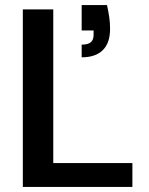

<svg xmlns="http://www.w3.org/2000/svg" viewBox="-20 -737 588 757"><path d="M70 0V-700H190V-94H502V0ZM302 -511V-561Q327 -561 338 -570.5Q349 -580 349 -599V-617H302V-717H402Q408 -689 411 -667.5Q414 -646 414 -623Q414 -568 385.5 -539.5Q357 -511 302 -511Z"/></svg>

Font: DM Sans 20pt SemiBold
Style: Regular
Weight: 600
Version: Version 4.004;gftools[0.9.30]